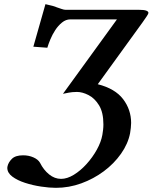

<svg xmlns="http://www.w3.org/2000/svg" viewBox="-20 -693 732 921"><path d="M645 -646Q671 -646 681.5 -642Q692 -638 692 -631Q692 -627 684 -615Q676 -603 664 -586L449 -289Q532 -268 570.5 -217.5Q609 -167 609 -103Q609 -92 607.5 -79.5Q606 -67 604 -54Q594 -3 560.5 44.5Q527 92 478 128.5Q429 165 370 186.5Q311 208 248 208Q217 208 177 202Q137 196 100 184Q63 172 39 154Q15 136 15 112Q15 110 16 105Q20 86 37 69Q54 52 91 52Q118 52 140.5 62Q163 72 172 88Q189 122 215.5 143.5Q242 165 273 165Q302 165 334 145.5Q366 126 395 94Q424 62 444.5 25Q465 -12 471 -46Q473 -58 474.5 -70.5Q476 -83 476 -96Q476 -154 455 -188Q434 -222 404.5 -237Q375 -252 349 -252Q339 -252 327 -251Q315 -250 282 -243L541 -600H317Q296 -600 277.5 -585Q259 -570 245 -548.5Q231 -527 221.5 -504Q212 -481 207 -464L140 -469L198 -673Q240 -664 252 -658Q264 -654 275.5 -650Q287 -646 294 -646Z"/></svg>

Font: Libertinus Serif Semibold Italic
Style: Regular
Weight: 600
Italic angle: -11.5°
Designer: Philipp H. Poll, Khaled Hosny
Foundry: Caleb Maclennan
Version: Version 7.051;RELEASE